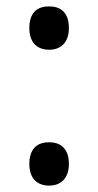

<svg xmlns="http://www.w3.org/2000/svg" viewBox="-20 -636 308 602"><path d="M134 -480C168 -480 196 -500 196 -548C196 -599 168 -616 134 -616C99 -616 72 -599 72 -548C72 -500 99 -480 134 -480ZM134 -54C168 -54 196 -74 196 -122C196 -172 168 -190 134 -190C99 -190 72 -172 72 -122C72 -74 99 -54 134 -54Z"/></svg>

Font: Noto Sans Malayalam UI
Style: Regular
Weight: 400
Designer: Jelle Bosma - Monotype Design Team
Foundry: Monotype Imaging Inc.
Version: Version 2.104